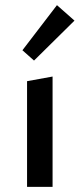

<svg xmlns="http://www.w3.org/2000/svg" viewBox="-20 -725 309 745"><path d="M85 -410 184 -428V0H85ZM67 -530 201 -705 269 -645 112 -490Z"/></svg>

Font: Ysabeau Semibold
Style: Regular
Weight: 600
Designer: Christian Thalmann (Catharsis Fonts)
Version: Version 0.003